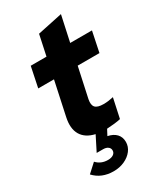

<svg xmlns="http://www.w3.org/2000/svg" viewBox="-230 -785 941 1108"><g transform="rotate(-30 241.0 -231.0)"><path d="M185 238Q105 238 56 185L113 133Q143 165 189 165Q212 165 225.5 155.5Q239 146 239 130Q239 115 227 106Q215 97 195 97H152L201 0Q139 -14 113.5 -57Q88 -100 103 -170L151 -394H46L74 -529H179L208 -665L374 -700L337 -529H482L454 -394H309L266 -195Q259 -159 273.5 -143Q288 -127 328 -127Q345 -127 360.5 -129Q376 -131 394 -135L366 -5Q350 -1 323.5 2Q297 5 274 6L254 44Q290 51 310 72Q330 93 330 126Q330 157 310.5 182.5Q291 208 258 223Q225 238 185 238Z"/></g></svg>

Font: Red Hat Display Black
Style: Italic
Weight: 900
Italic angle: -12°
Designer: Pentagram, MCKL
Foundry: Pentagram, MCKL
Version: Version 1.023; ttfautohint (v1.8.3)